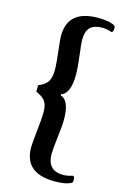

<svg xmlns="http://www.w3.org/2000/svg" viewBox="-137 -808 686 1047"><g transform="rotate(15 206.0 -284.5)"><path d="M282 177Q111 177 111 30Q111 5 119 -64.5Q127 -134 127 -172Q127 -213 112 -233.5Q97 -254 60 -270V-306Q97 -321 112 -343.5Q127 -366 127 -408Q127 -448 119 -512.5Q111 -577 111 -598Q111 -746 282 -746Q348 -746 377 -728Q383 -724 381.5 -708Q380 -692 372 -690Q342 -700 318 -700Q273 -700 250.5 -678.5Q228 -657 228 -608Q228 -587 236.5 -520.5Q245 -454 245 -416Q245 -308 194 -291V-285Q245 -269 245 -162Q245 -127 236.5 -58Q228 11 228 35Q228 131 318 131Q342 131 372 121Q380 123 381.5 139Q383 155 377 159Q348 177 282 177Z"/></g></svg>

Font: Arima Koshi Semi Bold
Style: Regular
Weight: 600
Designer: Joana Correia and Natanael Gama
Foundry: NDISCOVER
Version: Version 1.019;PS 001.019;hotconv 1.0.88;makeotf.lib2.5.64775